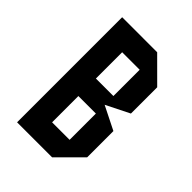

<svg xmlns="http://www.w3.org/2000/svg" viewBox="-156 -573 646 646"><g transform="rotate(45 166.5 -250.0)"><path d="M125 -291.7H208.3V-416.7H125ZM125 -83.3H208.3V-208.3H125ZM208.3 0H41.7V-500H208.3L291.7 -416.7V-291.7L208.3 -250L291.7 -208.3V-83.3Z"/></g></svg>

Font: Yulong
Style: Regular
Weight: 400
Designer: GGBotNet
Foundry: f0n7.com
Version: 1.00